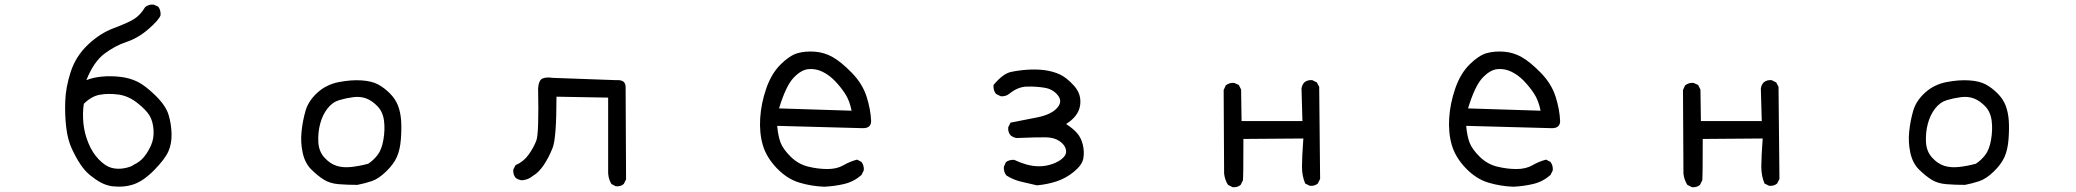

<svg xmlns="http://www.w3.org/2000/svg" viewBox="-20 -799 9040 836"><path d="M468 12Q442 8 419.5 -4Q397 -16 373 -35.5Q349 -55 329.5 -84.5Q310 -114 292.5 -152Q275 -190 268.5 -243Q262 -296 264 -357.5Q266 -419 288 -486.5Q310 -554 362.5 -604Q415 -654 475.5 -676.5Q536 -699 563.5 -716Q591 -733 612 -768Q628 -781 649 -779L669 -770Q681 -754 679 -732Q671 -711 626 -672Q581 -633 531 -616.5Q481 -600 434.5 -565Q388 -530 356 -450Q386 -462 424 -465.5Q462 -469 503 -464.5Q544 -460 578 -443.5Q612 -427 657 -383Q702 -339 714 -299Q726 -259 727 -216Q728 -173 713 -139.5Q698 -106 652 -59Q606 -12 563.5 3Q521 18 468 12ZM563 -82Q589 -94 606.5 -115Q624 -136 637.5 -166Q651 -196 648.5 -233.5Q646 -271 631 -296Q616 -321 577 -351.5Q538 -382 494.5 -387.5Q451 -393 414.5 -386.5Q378 -380 345 -347Q339 -308 343 -264Q347 -220 364.5 -177Q382 -134 410 -105Q438 -76 464.5 -68.5Q491 -61 521 -66.5Q551 -72 563 -82Z M1536 6Q1494 6 1455.5 3Q1417 0 1390.5 -16.5Q1364 -33 1336 -60.5Q1308 -88 1298 -133.5Q1288 -179 1293 -226.5Q1298 -274 1310.5 -317Q1323 -360 1362 -395.5Q1401 -431 1455 -441.5Q1509 -452 1554 -449Q1599 -446 1626 -431.5Q1653 -417 1677.5 -392.5Q1702 -368 1713 -339Q1724 -310 1726.5 -274.5Q1729 -239 1725.5 -193Q1722 -147 1708 -115.5Q1694 -84 1661 -52Q1628 -20 1597.5 -10Q1567 0 1536 6ZM1583 -86Q1605 -100 1623.5 -123.5Q1642 -147 1649.5 -191Q1657 -235 1652 -273.5Q1647 -312 1624 -336Q1601 -360 1575.5 -370Q1550 -380 1518.5 -376Q1487 -372 1457 -363Q1427 -354 1405.5 -326Q1384 -298 1374 -260Q1364 -222 1366 -181Q1368 -140 1392.5 -113Q1417 -86 1445.5 -77Q1474 -68 1510 -72Q1546 -76 1583 -86Z M2661 12 2642 2Q2626 -25 2628 -59V-374L2403 -378Q2403 -198 2386.5 -156Q2370 -114 2348 -81Q2326 -48 2300 -33Q2280 -16 2252 -14Q2236 -16 2225 -25Q2213 -39 2215 -61L2225 -80Q2260 -95 2282 -126Q2304 -157 2315.5 -187.5Q2327 -218 2323 -415Q2326 -451 2343 -457.5Q2360 -464 2386 -460L2663 -450Q2705 -453 2704 -419L2706 -18L2696 2Q2683 14 2661 12Z M3569 14Q3513 12 3460 -4Q3407 -20 3362 -67Q3317 -114 3301.5 -167Q3286 -220 3290 -284.5Q3294 -349 3316.5 -414Q3339 -479 3379 -518.5Q3419 -558 3453 -567.5Q3487 -577 3528 -574Q3569 -571 3605.5 -550.5Q3642 -530 3688.5 -482.5Q3735 -435 3753 -379Q3771 -323 3773 -272Q3773 -239 3733 -241L3364 -251Q3368 -206 3379 -177.5Q3390 -149 3423 -116.5Q3456 -84 3499 -73.5Q3542 -63 3583 -63Q3624 -63 3652.5 -79.5Q3681 -96 3712 -104L3731 -94Q3743 -78 3741 -57L3731 -37Q3698 -8 3656 2Q3614 12 3569 14ZM3688 -317Q3679 -362 3659.5 -391.5Q3640 -421 3615.5 -446.5Q3591 -472 3561.5 -486.5Q3532 -501 3500 -498Q3468 -495 3435 -460Q3402 -425 3372 -327Z M4495 8Q4460 0 4426 -8Q4392 -16 4362 -35Q4349 -52 4351 -73L4360 -93Q4374 -104 4396 -103Q4421 -91 4448.5 -83Q4476 -75 4505 -75Q4534 -75 4562.5 -85Q4591 -95 4608.5 -111.5Q4626 -128 4621 -148.5Q4616 -169 4593.5 -184.5Q4571 -200 4536 -201Q4501 -202 4407 -198Q4392 -200 4380 -210Q4368 -224 4370 -245L4380 -265Q4438 -276 4497 -288Q4556 -300 4582 -328Q4608 -356 4586.5 -383.5Q4565 -411 4528 -417Q4491 -423 4451 -422Q4411 -421 4374 -390Q4358 -378 4337 -380L4317 -390Q4304 -405 4306 -429Q4347 -478 4381 -485.5Q4415 -493 4454.5 -495.5Q4494 -498 4528.5 -493.5Q4563 -489 4593.5 -475.5Q4624 -462 4657 -425Q4690 -388 4683 -340.5Q4676 -293 4622 -259Q4653 -239 4670.5 -218.5Q4688 -198 4695 -168Q4702 -138 4697 -109.5Q4692 -81 4657 -52Q4622 -23 4581 -9.5Q4540 4 4495 8Z M5347 16 5327 6Q5313 -16 5310 -43L5308 -407L5317 -427Q5333 -440 5354 -438L5374 -429L5384 -409L5386 -272H5651L5647 -413Q5649 -429 5659 -440Q5673 -452 5694 -450L5714 -440L5724 -421L5728 -20L5718 0Q5704 12 5683 10L5663 0Q5649 -33 5649 -73.5Q5649 -114 5655 -196L5394 -194Q5394 -33 5392 -14L5382 6Q5368 18 5347 16Z M6569 14Q6513 12 6460 -4Q6407 -20 6362 -67Q6317 -114 6301.5 -167Q6286 -220 6290 -284.5Q6294 -349 6316.5 -414Q6339 -479 6379 -518.5Q6419 -558 6453 -567.5Q6487 -577 6528 -574Q6569 -571 6605.5 -550.5Q6642 -530 6688.5 -482.5Q6735 -435 6753 -379Q6771 -323 6773 -272Q6773 -239 6733 -241L6364 -251Q6368 -206 6379 -177.5Q6390 -149 6423 -116.5Q6456 -84 6499 -73.5Q6542 -63 6583 -63Q6624 -63 6652.5 -79.5Q6681 -96 6712 -104L6731 -94Q6743 -78 6741 -57L6731 -37Q6698 -8 6656 2Q6614 12 6569 14ZM6688 -317Q6679 -362 6659.5 -391.5Q6640 -421 6615.5 -446.5Q6591 -472 6561.5 -486.5Q6532 -501 6500 -498Q6468 -495 6435 -460Q6402 -425 6372 -327Z M7347 16 7327 6Q7313 -16 7310 -43L7308 -407L7317 -427Q7333 -440 7354 -438L7374 -429L7384 -409L7386 -272H7651L7647 -413Q7649 -429 7659 -440Q7673 -452 7694 -450L7714 -440L7724 -421L7728 -20L7718 0Q7704 12 7683 10L7663 0Q7649 -33 7649 -73.5Q7649 -114 7655 -196L7394 -194Q7394 -33 7392 -14L7382 6Q7368 18 7347 16Z M8536 6Q8494 6 8455.5 3Q8417 0 8390.5 -16.5Q8364 -33 8336 -60.5Q8308 -88 8298 -133.5Q8288 -179 8293 -226.5Q8298 -274 8310.5 -317Q8323 -360 8362 -395.5Q8401 -431 8455 -441.5Q8509 -452 8554 -449Q8599 -446 8626 -431.5Q8653 -417 8677.5 -392.5Q8702 -368 8713 -339Q8724 -310 8726.5 -274.5Q8729 -239 8725.5 -193Q8722 -147 8708 -115.5Q8694 -84 8661 -52Q8628 -20 8597.5 -10Q8567 0 8536 6ZM8583 -86Q8605 -100 8623.5 -123.5Q8642 -147 8649.5 -191Q8657 -235 8652 -273.5Q8647 -312 8624 -336Q8601 -360 8575.5 -370Q8550 -380 8518.5 -376Q8487 -372 8457 -363Q8427 -354 8405.5 -326Q8384 -298 8374 -260Q8364 -222 8366 -181Q8368 -140 8392.5 -113Q8417 -86 8445.5 -77Q8474 -68 8510 -72Q8546 -76 8583 -86Z"/></svg>

Font: Kosefont JP
Style: Regular
Weight: 400
Designer: Nozomi Seto 瀬戸のぞみ
Version: Version 3.00;June 19, 2020